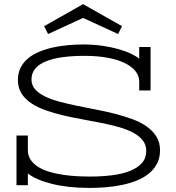

<svg xmlns="http://www.w3.org/2000/svg" viewBox="-20 -899 853 932"><path d="M60.1 0V-241.2H115.2V-171.9Q115.2 -143.1 129.6 -122.3Q144 -101.6 168 -87.2Q191.9 -72.8 222.9 -64Q253.9 -55.2 287.6 -50.3Q321.3 -45.4 354.7 -43.7Q388.2 -42 417 -42Q474.6 -42 524.4 -48.3Q574.2 -54.7 611.1 -69.3Q647.9 -84 668.9 -107.7Q689.9 -131.3 689.9 -166Q689.9 -196.3 672.6 -218Q655.3 -239.7 625.2 -255.6Q595.2 -271.5 555.4 -282.5Q515.6 -293.5 470.7 -302.5Q425.8 -311.5 378.4 -320.1Q331.1 -328.6 286.1 -339.1Q241.2 -349.6 201.4 -363.8Q161.6 -377.9 131.6 -397.9Q101.6 -418 84.2 -445.6Q66.9 -473.1 66.9 -511.2Q66.9 -544.9 80.3 -571Q93.8 -597.2 116.9 -616.2Q140.1 -635.3 171.4 -648.2Q202.6 -661.1 237.5 -668.7Q272.5 -676.3 309.8 -679.7Q347.2 -683.1 382.8 -683.1Q433.1 -683.1 476.8 -676.8Q520.5 -670.4 555.7 -660.4Q590.8 -650.4 616.2 -638.2Q641.6 -626 655.8 -613.8V-670.9H710.9V-460H655.8V-502.9Q655.8 -529.8 638.4 -552.5Q621.1 -575.2 587.4 -592Q553.7 -608.9 503.9 -618.4Q454.1 -627.9 389.2 -627.9Q330.1 -627.9 282.7 -621.3Q235.4 -614.7 201.9 -600.8Q168.5 -586.9 150.6 -565.2Q132.8 -543.5 132.8 -513.2Q132.8 -485.4 150.4 -465.6Q168 -445.8 197.8 -431.2Q227.5 -416.5 267.6 -405.8Q307.6 -395 352.5 -385.7Q397.5 -376.5 444.8 -367.4Q492.2 -358.4 537.1 -346.9Q582 -335.4 622.1 -320.8Q662.1 -306.2 691.9 -285.2Q721.7 -264.2 739.3 -236.1Q756.8 -208 756.8 -169.9Q756.8 -132.3 741.9 -104.2Q727.1 -76.2 701.9 -55.9Q676.8 -35.6 642.8 -22.2Q608.9 -8.8 571 -1Q533.2 6.8 493.2 10Q453.1 13.2 415 13.2Q361.8 13.2 315.7 8.1Q269.5 2.9 231.4 -6.6Q193.4 -16.1 164.1 -28.8Q134.8 -41.5 115.2 -57.1V0ZM553.2 -733.9 383.3 -812 213.4 -733.9 194.3 -772 383.3 -878.9 572.3 -772Z"/></svg>

Font: Stint Ultra Expanded
Style: Regular
Weight: 400
Width: 7
Designer: Astigmatic (AOETI)
Foundry: Astigmatic (AOETI)
Version: Version 1.000